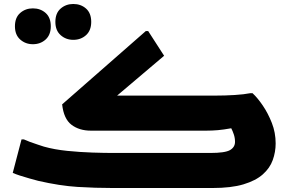

<svg xmlns="http://www.w3.org/2000/svg" viewBox="-20 -944 1454 964"><path d="M724 -788 804 -664 568 -464H1060Q1111 -464 1158.5 -467Q1206 -470 1236 -476H1248Q1273 -453 1299.5 -414Q1326 -375 1345 -326.5Q1364 -278 1364 -224Q1364 -181 1349.5 -140.5Q1335 -100 1299.5 -68.5Q1264 -37 1202.5 -18.5Q1141 0 1046 0H548Q458 0 369.5 -5.5Q281 -11 172 -36Q153 -41 128 -48Q103 -55 80 -62.5Q57 -70 44 -76L88 -244H100Q111 -239 130.5 -231.5Q150 -224 169.5 -218Q189 -212 200 -208Q253 -193 317.5 -186.5Q382 -180 443.5 -178Q505 -176 548 -176H1036Q1110 -176 1135 -190.5Q1160 -205 1160 -232Q1160 -251 1154 -269Q1148 -287 1141 -300Q1103 -293 1074 -290.5Q1045 -288 1016 -288H436Q378 -288 339 -317.5Q300 -347 292 -420L712 -788ZM348 -744Q311 -744 284.5 -767.5Q258 -791 258 -834Q258 -878 284.5 -901Q311 -924 348 -924Q386 -924 412 -901Q438 -878 438 -834Q438 -791 412 -767.5Q386 -744 348 -744ZM145 -722Q108 -722 81.5 -745.5Q55 -769 55 -812Q55 -856 81.5 -879Q108 -902 145 -902Q183 -902 209 -879Q235 -856 235 -812Q235 -769 209 -745.5Q183 -722 145 -722Z"/></svg>

Font: Kufam Black
Style: Regular
Weight: 900
Designer: Wael Morcos, Artur Schmal
Foundry: Original Type
Version: Version 1.301; ttfautohint (v1.8.3)